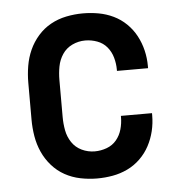

<svg xmlns="http://www.w3.org/2000/svg" viewBox="-44 -570 588 621"><g transform="rotate(-5 250.0 -260.0)"><path d="M247 8Q220 8 193 2.5Q166 -3 142.5 -16Q119 -29 101 -49.5Q83 -70 72 -94.5Q61 -119 56.5 -146Q52 -173 52 -200V-320Q52 -347 56.5 -374Q61 -401 72 -425.5Q83 -450 101 -470.5Q119 -491 142.5 -504Q166 -517 193 -522.5Q220 -528 247 -528Q273 -528 298 -523.5Q323 -519 346 -508Q369 -497 387.5 -479Q406 -461 418 -438.5Q430 -416 436 -391Q442 -366 442 -340V-333H341V-337Q341 -357 335.5 -376.5Q330 -396 317.5 -411Q305 -426 286 -433Q267 -440 247 -440Q225 -440 205 -430.5Q185 -421 173 -403Q161 -385 157 -363.5Q153 -342 153 -320V-200Q153 -178 157 -156.5Q161 -135 173 -117Q185 -99 205 -89.5Q225 -80 247 -80Q267 -80 286 -87Q305 -94 317.5 -109Q330 -124 335.5 -143.5Q341 -163 341 -183V-187H442V-180Q442 -154 436 -129Q430 -104 418 -81.5Q406 -59 387.5 -41Q369 -23 346 -12Q323 -1 298 3.5Q273 8 247 8Z"/></g></svg>

Font: Iosevka Term Semibold
Style: Regular
Weight: 600
Monospace: yes
Designer: Belleve Invis
Foundry: Belleve Invis
Version: Version 31.4.0